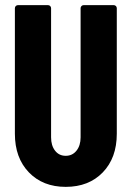

<svg xmlns="http://www.w3.org/2000/svg" viewBox="-20 -720 513 748"><path d="M38 -199V-688Q38 -693 41.5 -696.5Q45 -700 50 -700H167Q172 -700 175.5 -696.5Q179 -693 179 -688V-185Q179 -153 194.5 -133Q210 -113 236 -113Q262 -113 278 -133Q294 -153 294 -185V-688Q294 -693 297.5 -696.5Q301 -700 306 -700H423Q428 -700 431.5 -696.5Q435 -693 435 -688V-199Q435 -105 380.5 -48.5Q326 8 236 8Q147 8 92.5 -48.5Q38 -105 38 -199Z"/></svg>

Font: Barlow Condensed
Style: Bold
Weight: 700
Width: 3
Designer: Jeremy Tribby
Foundry: Tribby Type
Version: Version 1.500